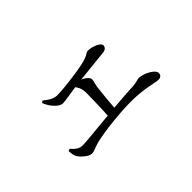

<svg xmlns="http://www.w3.org/2000/svg" viewBox="-30 -779 1059 1059"><g transform="rotate(-45 500.0 -249.0)"><path d="M259.8 -40.4C279.1 -40.4 295.6 -52.3 326.9 -60.3C401.3 -79.3 560.2 -95 640.6 -91.3C726.4 -88.5 785.3 -69.1 807.7 -69.1C824.6 -69.1 834.9 -78.9 834.9 -94.3C834.9 -122.9 769.8 -153.5 736.1 -153.5C725.8 -153.5 715.8 -145.5 679.4 -143.4C542.3 -137.8 301.4 -108.8 255.5 -108.8C228 -108.8 208.7 -126.3 191.4 -146.7L178.1 -141.4C179.6 -120.3 181.6 -107.6 186.9 -96.4C195.5 -77.4 234.8 -40.4 259.8 -40.4ZM468.1 -108 524.7 -109.9C527.4 -165.7 535.1 -243.8 540 -281C542.6 -299.1 549.9 -315.1 549.9 -328.9C549.9 -357.5 496.7 -378.7 454.6 -388.8L443.5 -376.5C465.4 -353.3 474.7 -332.7 474.7 -294.6C474.7 -254.4 471.9 -161.4 468.1 -108ZM343.8 -349.8C367.5 -349.8 415.9 -361 480.6 -368.6C558.7 -377.7 663.4 -387.6 695.6 -391.3C718.3 -393.5 726.8 -405.5 726.8 -419.2C726.8 -438.6 677.5 -458.4 645.4 -458.4C625.7 -458.4 632.4 -437.9 520.2 -420.9C449.6 -410.3 385.9 -403.3 352.3 -403.3C323.1 -403.3 298.8 -420.1 274.2 -440.7L262.4 -432.7C269.4 -412.9 281.7 -393.9 293.3 -380.5C307.5 -364.2 325.3 -349.8 343.8 -349.8Z"/></g></svg>

Font: Source Han Serif CN VF
Style: Regular
Weight: 250
Designer: Ryoko NISHIZUKA 西塚涼子 (kana & ideographs); Frank Grießhammer (Latin, Greek & Cyrillic); Wenlong ZHANG 张文龙 (bopomofo); San
Foundry: Adobe
Version: Version 2.002;hotconv 1.1.0;makeotfexe 2.6.0